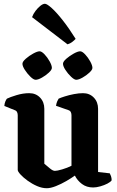

<svg xmlns="http://www.w3.org/2000/svg" viewBox="-20 -994 620 1018"><path d="M228 4Q203 4 176.5 -7.5Q150 -19 126.5 -36Q103 -53 88.5 -69Q74 -85 74 -93V-383Q74 -392 70.5 -399.5Q67 -407 58 -410L3 -432Q4 -446 8.5 -456.5Q13 -467 17 -471Q33 -479 67.5 -489.5Q102 -500 135 -500Q170 -500 192.5 -476.5Q215 -453 215 -417V-126Q227 -116 243.5 -102Q260 -88 271 -88Q283 -88 310 -96Q337 -104 359 -115V-383Q359 -392 355.5 -399.5Q352 -407 343 -410L277 -433Q279 -447 283.5 -457Q288 -467 291 -471Q302 -476 324 -483Q346 -490 372 -495Q398 -500 420 -500Q455 -500 477.5 -476.5Q500 -453 500 -417V-82L562 -75Q565 -70 568.5 -60Q572 -50 572 -38Q566 -29 549.5 -20.5Q533 -12 512 -6Q491 0 474 0Q439 0 414.5 -18.5Q390 -37 377 -63Q359 -50 331.5 -34Q304 -18 276 -7Q248 4 228 4ZM384 -571Q374 -571 357 -587Q340 -603 327 -623Q314 -643 314 -656Q314 -667 331.5 -682.5Q349 -698 371 -710Q393 -722 405 -722Q416 -722 431.5 -705.5Q447 -689 458.5 -668Q470 -647 470 -634Q470 -624 454 -609Q438 -594 417.5 -582.5Q397 -571 384 -571ZM169 -571Q158 -571 141.5 -587Q125 -603 112 -623Q99 -643 99 -656Q99 -667 116.5 -682.5Q134 -698 156 -710Q178 -722 190 -722Q201 -722 216.5 -705.5Q232 -689 243.5 -668Q255 -647 255 -634Q255 -624 239 -609Q223 -594 202.5 -582.5Q182 -571 169 -571ZM338 -759 150 -903Q156 -920 168.5 -936.5Q181 -953 194.5 -963.5Q208 -974 218 -974Q229 -974 254.5 -951Q280 -928 313 -886Q346 -844 381 -788Q375 -781 363.5 -772Q352 -763 338 -759Z"/></svg>

Font: Texturina 72pt ExtraBold
Style: Regular
Weight: 800
Designer: Guillermo Torres Carreño
Foundry: Omnibus-Type
Version: Version 1.002; ttfautohint (v1.8.3)